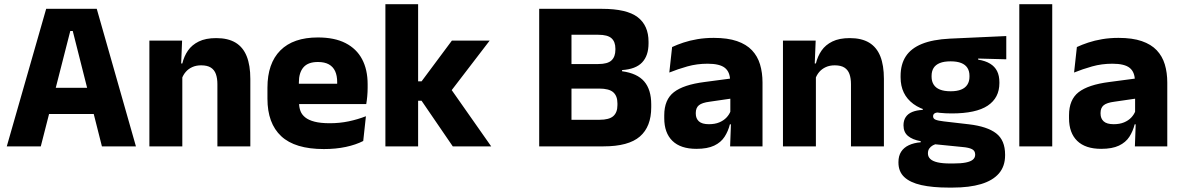

<svg xmlns="http://www.w3.org/2000/svg" viewBox="-20 -680 5487 892"><path d="M11.5 0 194.5 -639H429.5L611.5 0H453.5L318 -536H306.5L169.5 0ZM167 -150.5V-272H455V-150.5Z M990 0V-289Q990 -316 983 -335.8Q976 -355.5 959.5 -366Q943 -376.5 914.5 -376.5Q891 -376.5 873 -368.2Q855 -360 842.8 -345.8Q830.5 -331.5 824.5 -313.5L801 -385H827Q835 -418.5 853.2 -445Q871.5 -471.5 903.5 -487.2Q935.5 -503 984.5 -503Q1039.5 -503 1074.5 -481.8Q1109.5 -460.5 1126.2 -418.5Q1143 -376.5 1143 -313.5V0ZM674 0V-491.5H826L821 -368.5L827 -354V0Z M1484.5 12.5Q1350.5 12.5 1286.5 -47.2Q1222.5 -107 1222.5 -221.5V-272.5Q1222.5 -385.5 1282.5 -445.8Q1342.5 -506 1457 -506Q1534 -506 1585.2 -479.8Q1636.5 -453.5 1662.2 -405Q1688 -356.5 1688 -288.5V-272Q1688 -253 1686.2 -233.2Q1684.5 -213.5 1681.5 -196.5H1543.5Q1545.5 -225.5 1546 -251.2Q1546.5 -277 1546.5 -298Q1546.5 -328.5 1537 -349.2Q1527.5 -370 1507.8 -381Q1488 -392 1457 -392Q1411 -392 1389.8 -367.2Q1368.5 -342.5 1368.5 -297V-252L1369.5 -235.5V-200.5Q1369.5 -181.5 1375.8 -164.5Q1382 -147.5 1397.8 -134.8Q1413.5 -122 1441.2 -114.8Q1469 -107.5 1512 -107.5Q1557.5 -107.5 1599.5 -116.2Q1641.5 -125 1680 -140L1667.5 -25Q1633.5 -7.5 1587 2.5Q1540.5 12.5 1484.5 12.5ZM1303.5 -196.5V-291H1650.5V-196.5Z M2083.5 0 1938.5 -212H1898.5V-302H1938.5L2079.5 -491.5H2255L2068 -247.5V-276.5L2262 0ZM1770.5 0V-660.5H1922.5V0Z M2596.5 0V-123.5H2765Q2810 -123.5 2829.2 -140.5Q2848.5 -157.5 2848.5 -191.5V-200Q2848.5 -234 2829.2 -251.2Q2810 -268.5 2763.5 -268.5H2594V-382.5H2759.5Q2803 -382.5 2821 -399.5Q2839 -416.5 2839 -449V-454Q2839 -486 2821 -502.2Q2803 -518.5 2759.5 -518.5H2593.5V-639H2776Q2892 -639 2942.5 -600.2Q2993 -561.5 2993 -486V-478.5Q2993 -421.5 2963.2 -390Q2933.5 -358.5 2870 -354.5V-349Q2940.5 -339.5 2973 -301.5Q3005.5 -263.5 3005.5 -195V-181.5Q3005.5 -91.5 2952.8 -45.8Q2900 0 2784 0ZM2485 0V-639H2635V0Z M3372 0 3376.5 -123 3373 -130.5V-284L3372 -304Q3372 -345 3348 -364.5Q3324 -384 3267.5 -384Q3218 -384 3173.5 -371.5Q3129 -359 3089.5 -343L3102.5 -461.5Q3126 -472.5 3155.2 -482.2Q3184.5 -492 3220 -498Q3255.5 -504 3296 -504Q3360.5 -504 3404 -489Q3447.5 -474 3473.5 -446.5Q3499.5 -419 3511 -380.8Q3522.5 -342.5 3522.5 -296.5V0ZM3215.5 11.5Q3142 11.5 3104 -25.5Q3066 -62.5 3066 -131V-144.5Q3066 -217 3110.8 -251.8Q3155.5 -286.5 3253 -299L3385 -316.5L3394 -224.5L3277 -207.5Q3241.5 -203 3227 -191Q3212.5 -179 3212.5 -155.5V-152Q3212.5 -129.5 3227 -116.2Q3241.5 -103 3273.5 -103Q3301.5 -103 3321.8 -111.5Q3342 -120 3355 -133.8Q3368 -147.5 3374.5 -164.5L3396 -102.5H3371Q3363 -70.5 3346.2 -44.5Q3329.5 -18.5 3298 -3.5Q3266.5 11.5 3215.5 11.5Z M3933.5 0V-289Q3933.5 -316 3926.5 -335.8Q3919.5 -355.5 3903 -366Q3886.5 -376.5 3858 -376.5Q3834.5 -376.5 3816.5 -368.2Q3798.5 -360 3786.2 -345.8Q3774 -331.5 3768 -313.5L3744.5 -385H3770.5Q3778.5 -418.5 3796.8 -445Q3815 -471.5 3847 -487.2Q3879 -503 3928 -503Q3983 -503 4018 -481.8Q4053 -460.5 4069.8 -418.5Q4086.5 -376.5 4086.5 -313.5V0ZM3617.5 0V-491.5H3769.5L3764.5 -368.5L3770.5 -354V0Z M4401.5 -153Q4283 -153 4223.5 -197Q4164 -241 4164 -320.5V-327Q4164 -381 4188.2 -418.2Q4212.5 -455.5 4263 -476Q4313.5 -496.5 4392.5 -500.5L4655 -512.5V-404.5L4524.5 -408V-403Q4558 -397.5 4579.8 -384.2Q4601.5 -371 4612.2 -349.8Q4623 -328.5 4623 -297.5V-294Q4623 -225.5 4568.8 -189.2Q4514.5 -153 4401.5 -153ZM4394 79.5H4409Q4445 79.5 4467.2 75Q4489.5 70.5 4500 61.5Q4510.5 52.5 4510.5 39V38Q4510.5 20.5 4495.8 13Q4481 5.5 4451.5 3L4306.5 -11.5L4340 -13.5Q4325 -11 4314.2 -5Q4303.5 1 4297.2 10Q4291 19 4291 32V33Q4291 48 4302 58.5Q4313 69 4335.8 74.2Q4358.5 79.5 4394 79.5ZM4386.5 191.5Q4312.5 191.5 4260.2 179.8Q4208 168 4181 142.5Q4154 117 4154 75V73Q4154 44.5 4166.5 25Q4179 5.5 4202.5 -5.5Q4226 -16.5 4257.5 -19V-24Q4219 -31 4198.2 -48.5Q4177.5 -66 4177.5 -97.5V-98Q4177.5 -120.5 4187.8 -136Q4198 -151.5 4218 -159.8Q4238 -168 4267 -169.5V-186L4380 -157.5L4347 -158Q4329.5 -158 4322.2 -153.5Q4315 -149 4315 -140V-139.5Q4315 -128.5 4326.8 -123.8Q4338.5 -119 4365 -116L4481.5 -102.5Q4566.5 -92.5 4608 -60.5Q4649.5 -28.5 4649.5 38.5V41.5Q4649.5 92.5 4620.8 125.8Q4592 159 4537.8 175.2Q4483.5 191.5 4405.5 191.5ZM4396.5 -256Q4426 -256 4445.2 -263.8Q4464.5 -271.5 4474.2 -286.8Q4484 -302 4484 -323.5V-328Q4484 -349.5 4474.5 -364.5Q4465 -379.5 4445.8 -387.2Q4426.5 -395 4396.5 -395H4396Q4365.5 -395 4346 -387Q4326.5 -379 4317.2 -364Q4308 -349 4308 -327.5V-323.5Q4308 -302 4317.8 -286.8Q4327.5 -271.5 4347 -263.8Q4366.5 -256 4396.5 -256Z M4715.5 0V-660.5H4868.5V0Z M5252.5 0 5257 -123 5253.5 -130.5V-284L5252.5 -304Q5252.5 -345 5228.5 -364.5Q5204.5 -384 5148 -384Q5098.5 -384 5054 -371.5Q5009.5 -359 4970 -343L4983 -461.5Q5006.5 -472.5 5035.8 -482.2Q5065 -492 5100.5 -498Q5136 -504 5176.5 -504Q5241 -504 5284.5 -489Q5328 -474 5354 -446.5Q5380 -419 5391.5 -380.8Q5403 -342.5 5403 -296.5V0ZM5096 11.5Q5022.5 11.5 4984.5 -25.5Q4946.5 -62.5 4946.5 -131V-144.5Q4946.5 -217 4991.2 -251.8Q5036 -286.5 5133.5 -299L5265.5 -316.5L5274.5 -224.5L5157.5 -207.5Q5122 -203 5107.5 -191Q5093 -179 5093 -155.5V-152Q5093 -129.5 5107.5 -116.2Q5122 -103 5154 -103Q5182 -103 5202.2 -111.5Q5222.5 -120 5235.5 -133.8Q5248.5 -147.5 5255 -164.5L5276.5 -102.5H5251.5Q5243.5 -70.5 5226.8 -44.5Q5210 -18.5 5178.5 -3.5Q5147 11.5 5096 11.5Z"/></svg>

Font: Anek Bangla
Style: Bold
Weight: 700
Designer: Sulekha Rajkumar (Bangla), Yesha Goshar (Latin)
Foundry: Ek Type
Version: Version 1.003